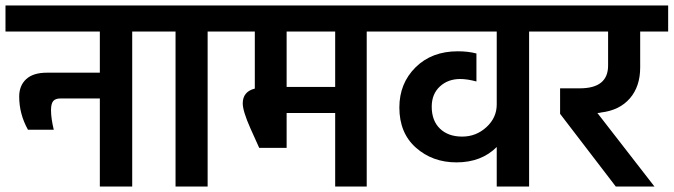

<svg xmlns="http://www.w3.org/2000/svg" viewBox="-47 -680 2456 700"><path d="M-27 -660H541V-565H435V0H317V-321H173Q155 -321 147 -311.5Q139 -302 139 -278Q139 -249 149 -207H55Q23 -264 23 -328Q23 -368 48.5 -391.5Q74 -415 124 -415H317V-565H-27Z M487 -565V-660H816V-565H710V0H593V-565Z M762 -565V-660H1396V-565H1290V0H1175V-268H998V-141H898L866 -212Q838 -275 838 -303Q838 -346 882 -357V-565ZM1175 -565H998V-363H1175Z M1988 -660V-565H1882V0H1764V-144Q1708 -88 1617 -88Q1530 -88 1469.5 -141.5Q1409 -195 1409 -288Q1409 -376 1468 -434.5Q1527 -493 1622 -493Q1660 -493 1690 -485V-383Q1656 -392 1631 -392Q1586 -392 1556.5 -364.5Q1527 -337 1527 -291Q1527 -240 1557 -211Q1587 -182 1638 -182Q1689 -182 1726.5 -216.5Q1764 -251 1764 -299V-565H1342V-660Z M1995 -265V-358H2067Q2170 -358 2170 -441V-565H1934V-660H2389V-565H2287V-434Q2287 -365 2249.5 -321.5Q2212 -278 2145 -270Q2139 -268 2131 -268L2339 0H2198Z"/></svg>

Font: Hind SemiBold
Style: Regular
Weight: 600
Designer: Manushi Parikh, Satya Rajpurohit
Foundry: Indian Type Foundry
Version: Version 2.001;PS 1.0;hotconv 1.0.79;makeotf.lib2.5.61930; tt